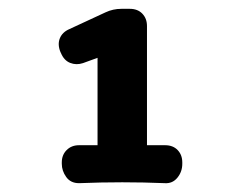

<svg xmlns="http://www.w3.org/2000/svg" viewBox="-20 -711 540 435"><path d="M201 -580 168 -568Q153 -563 139 -568.5Q125 -574 118 -591L117 -593Q110 -610 115.5 -624Q121 -638 137 -645L219 -683Q236 -691 255 -691H274Q292 -691 302.5 -680Q313 -669 313 -652V-382H354Q372 -382 382.5 -371Q393 -360 393 -343V-340Q393 -322 382 -308.5Q371 -295 354 -296Q305 -298 257 -298Q209 -298 159 -296Q140 -296 130 -310Q120 -324 120 -340V-343Q120 -360 131 -371Q142 -382 159 -382H201Z"/></svg>

Font: Winky Sans
Style: Bold
Weight: 700
Designer: Simon Atzbach
Foundry: typofactur
Version: Version 1.205